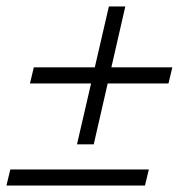

<svg xmlns="http://www.w3.org/2000/svg" viewBox="-33 -576 568 596"><path d="M-13 0 -1 -50H429L417 0ZM206 -128 305 -556H356L258 -128ZM60 -317 72 -367H502L490 -317Z"/></svg>

Font: Platypi Light Light
Style: Italic
Weight: 300
Italic angle: -13°
Version: Version 1.200